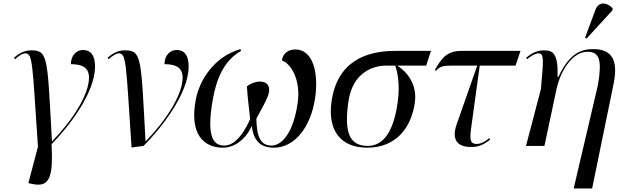

<svg xmlns="http://www.w3.org/2000/svg" viewBox="-20 -823 3498 1083"><path d="M164 215C267 237 279 161 271 -10C364 -104 516 -296 516 -448C516 -514 490 -541 448 -541C416 -541 380 -516 380 -461C441 -461 482 -444 482 -385C482 -287 386 -141 274 -26H273C247 -493 253 -539 158 -539C121 -539 91 -526 59 -497L64 -489C92 -512 108 -522 122 -522C165 -522 162 -473 194 5L140 210Z M722 9 790 0C881 -91 1044 -291 1044 -448C1044 -514 1018 -541 976 -541C944 -541 908 -516 908 -461C969 -461 1010 -444 1010 -385C1010 -287 914 -141 802 -26H801C775 -493 781 -539 686 -539C649 -539 619 -526 587 -497L592 -489C620 -512 636 -522 650 -522C693 -522 690 -473 722 9Z M1238 10C1300 10 1365 -34 1400 -113C1410 -32 1446 10 1525 10C1641 10 1734 -104 1758 -274C1777 -407 1748 -544 1646 -544C1605 -544 1575 -521 1570 -482C1613 -469 1679 -384 1659 -242C1635 -74 1570 -2 1512 -2C1450 -2 1428 -50 1426 -154C1448 -195 1479 -248 1492 -283C1509 -333 1491 -363 1444 -363C1427 -363 1399 -356 1373 -336C1375 -281 1384 -223 1391 -151C1342 -41 1290 -2 1245 -2C1187 -2 1142 -45 1180 -260C1199 -369 1239 -480 1340 -536L1336 -546C1191 -504 1104 -375 1083 -254C1051 -74 1122 10 1238 10Z M2051 10C2217 10 2301 -106 2320 -245C2334 -344 2279 -416 2221 -453H2384L2411 -536H2210C2043 -536 1882 -476 1850 -250C1827 -88 1901 10 2051 10ZM2054 0C1945 0 1922 -86 1945 -249C1969 -416 2085 -453 2160 -453H2209C2221 -421 2238 -350 2223 -245C2200 -81 2143 0 2054 0Z M2636 6C2676 6 2702 -2 2745 -36L2740 -44C2707 -17 2685 -11 2669 -11C2632 -11 2629 -35 2637 -97L2686 -453H2888L2916 -536H2584C2503 -536 2473 -499 2432 -427L2439 -424C2464 -450 2480 -453 2535 -453H2672L2556 -122C2525 -34 2561 6 2636 6Z M3289 -606 3434 -764 3436 -776C3405 -810 3357 -818 3338 -766L3280 -610ZM3216 240H3320L3441 -350C3469 -487 3430 -546 3325 -546C3261 -546 3193 -525 3130 -390H3125C3129 -521 3100 -539 3048 -539C3000 -539 2968 -514 2948 -497L2953 -489C2973 -506 2999 -522 3017 -522C3051 -522 3045 -482 3031 -320L2947 0H3051L3119 -320C3142 -425 3209 -531 3294 -531C3365 -531 3375 -478 3353 -345Z"/></svg>

Font: Noto Serif Display
Style: Italic
Weight: 400
Italic angle: -12°
Designer: Monotype Design Team
Foundry: Monotype Imaging Inc.
Version: Version 2.009